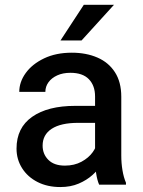

<svg xmlns="http://www.w3.org/2000/svg" viewBox="-20 -753 582 783"><path d="M367.7 -359.4Q367.7 -403.8 342.5 -429.9Q317.4 -456.1 267.1 -456.1Q236.3 -456.1 213.4 -445.6Q190.4 -435.1 177.7 -417.5Q165 -399.9 165 -378.4H58.6Q58.6 -418.9 85 -455.3Q111.3 -491.7 159.7 -514.9Q208 -538.1 272.9 -538.1Q331.5 -538.1 377.2 -518.3Q422.9 -498.5 448.7 -458.5Q474.6 -418.5 474.6 -358.4V-119.1Q474.6 -87.4 479.5 -58.3Q484.4 -29.3 493.7 -7.8V0H384.3Q376.5 -17.6 372.1 -45.7Q367.7 -73.7 367.7 -99.6ZM384.3 -252H298.8Q228 -252 190.9 -227.8Q153.8 -203.6 153.8 -159.2Q153.8 -124.5 177.2 -101.1Q200.7 -77.6 244.6 -77.6Q283.2 -77.6 312.5 -93.5Q341.8 -109.4 358.4 -132.8Q375 -156.2 376 -177.7L415 -128.9Q410.2 -108.4 395.8 -84.7Q381.3 -61 357.4 -39.6Q333.5 -18.1 300.8 -4.2Q268.1 9.8 226.1 9.8Q173.3 9.8 133.1 -10.7Q92.8 -31.2 70.1 -67.1Q47.4 -103 47.4 -147Q47.4 -231.9 111.1 -276.6Q174.8 -321.3 287.1 -321.3H384.3ZM321.8 -733.4H444.8L312.5 -587.9H226.6Z"/></svg>

Font: Heebo Medium
Style: Regular
Weight: 500
Designer: Oded Ezer
Foundry: Ezer Type House
Version: Version 3.100